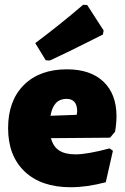

<svg xmlns="http://www.w3.org/2000/svg" viewBox="-20 -774 525 806"><path d="M442 -196 194 -194Q203 -159 228 -142.5Q253 -126 297 -126Q346 -126 440 -151L454 -141L424 -9Q345 12 277 12Q153 12 83.5 -54Q14 -120 14 -236Q14 -351 80 -417Q146 -483 261 -483Q360 -483 414.5 -431Q469 -379 469 -286Q469 -256 463 -221ZM304 -306Q304 -359 259 -359Q204 -359 192 -288L302 -292ZM346 -753 415 -646 412 -629Q270 -557 189 -520L172 -521L128 -593Q230 -669 329 -754Z"/></svg>

Font: Luna Sans Black
Style: Regular
Weight: 900
Designer: Juan Pablo del Peral
Foundry: Huerta Tipografica
Version: Version 2.001; ttfautohint (v1.5)